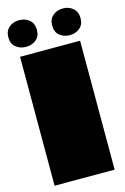

<svg xmlns="http://www.w3.org/2000/svg" viewBox="-138 -947 657 1007"><g transform="rotate(-15 191.0 -443.5)"><path d="M28 -700H354V0H28ZM-5 -814Q-5 -849 17.5 -868Q40 -887 73 -887Q105 -887 127.5 -868Q150 -849 150 -814Q150 -779 127.5 -760.5Q105 -742 73 -742Q41 -742 18 -760.5Q-5 -779 -5 -814ZM233 -814Q233 -849 255.5 -868Q278 -887 310 -887Q342 -887 364.5 -868Q387 -849 387 -814Q387 -779 364.5 -760.5Q342 -742 310 -742Q278 -742 255.5 -760.5Q233 -779 233 -814Z"/></g></svg>

Font: Notable
Style: Regular
Weight: 400
Designer: Multiple Designers
Foundry: Google, Inc.
Version: Version 1.100